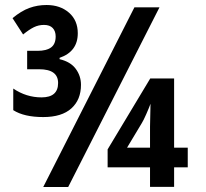

<svg xmlns="http://www.w3.org/2000/svg" viewBox="-20 -743 820 763"><path d="M726.1 -78.1H671.9V-0.5H576.2V-78.1H407.7V-149.4L577.1 -431.2H671.9V-156.2H726.1ZM576.2 -156.2V-239.3L578.1 -330.6Q572.3 -314.5 561.3 -289.6Q550.3 -264.6 543.9 -254.4L484.9 -156.2ZM613.8 -713.9 251 0H151.9L514.2 -713.9ZM289.1 -610.8Q289.1 -538.1 216.8 -513.2V-507.8Q260.3 -497.6 281 -469.5Q301.8 -441.4 301.8 -405.8Q301.8 -346.7 263.7 -312.3Q225.6 -277.8 151.9 -277.8Q75.7 -277.8 32.7 -305.2V-391.1Q84.5 -356 145 -356Q210.9 -356 210.9 -413.1Q210.9 -467.8 135.7 -467.8H87.9V-541H128.9Q164.6 -541 182.9 -554.4Q201.2 -567.9 201.2 -598.1Q201.2 -619.1 189.5 -631.6Q177.7 -644 154.8 -644Q133.3 -644 114.5 -634.8Q95.7 -625.5 71.8 -606L29.8 -670.9Q64.5 -699.7 96.7 -711.4Q128.9 -723.1 165 -723.1Q219.2 -723.1 254.2 -692.6Q289.1 -662.1 289.1 -610.8Z"/></svg>

Font: TypoPRO Open Sans Condensed
Style: Bold
Weight: 700
Width: 3
Foundry: Ascender Corporation
Version: Version 1.11